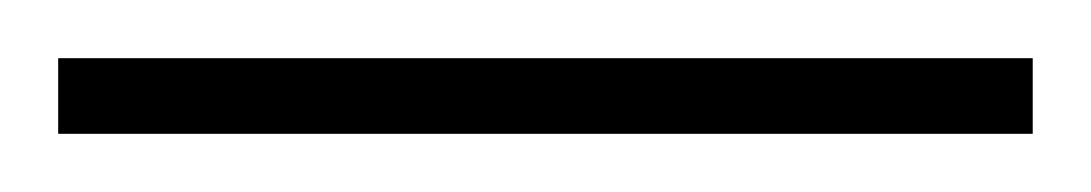

<svg xmlns="http://www.w3.org/2000/svg" viewBox="-21 70 375 66"><path d="M-1 90V116H334V90Z"/></svg>

Font: Noto Sans Gurmukhi Condensed Thin
Style: Regular
Weight: 100
Width: 3
Designer: Jelle Bosma - Monotype Design Team
Foundry: Monotype Imaging Inc.
Version: Version 2.004